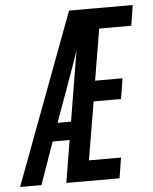

<svg xmlns="http://www.w3.org/2000/svg" viewBox="-81 -779 654 823"><g transform="rotate(-5 246.5 -367.5)"><path d="M-28 0 247 -735H521L507 -647H369L332 -426H450L436 -338H318L276 -88H414L400 0H171L201 -182H128L64 0ZM156 -260H214L264 -562Q258 -544 251.5 -526Q245 -508 239 -490Z"/></g></svg>

Font: Iosevka Semibold
Style: Italic
Weight: 600
Italic angle: -9°
Monospace: yes
Designer: Belleve Invis
Foundry: Belleve Invis
Version: Version 32.5.0; ttfautohint (v1.8.4)